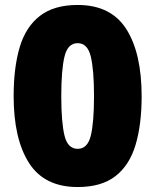

<svg xmlns="http://www.w3.org/2000/svg" viewBox="-20 -744 626 774"><path d="M551 -356Q551 -242 526.5 -160Q502 -78 445.5 -34Q389 10 293 10Q159 10 97 -87Q35 -184 35 -356Q35 -472 59.5 -554Q84 -636 141 -680Q198 -724 293 -724Q427 -724 489 -627Q551 -530 551 -356ZM227 -356Q227 -251 240 -197.5Q253 -144 293 -144Q333 -144 346 -197Q359 -250 359 -356Q359 -462 346 -516Q333 -570 293 -570Q253 -570 240 -516Q227 -462 227 -356Z"/></svg>

Font: Noto Sans Thaana Black
Style: Regular
Weight: 900
Designer: David Williams
Foundry: Google Inc.
Version: Version 3.001; ttfautohint (v1.8.4.7-5d5b)